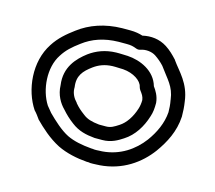

<svg xmlns="http://www.w3.org/2000/svg" viewBox="-78 -591 765 682"><g transform="rotate(15 304.5 -250.0)"><path d="M61 -372C13 -299 25 -197 67 -134C75 -126 82 -116 87 -109C88 -108 88 -107 89 -106C114 -81 145 -52 184 -32C217 -16 255 -8 293 -5H300C302 -5 304 -4 306 -4H316C326 -4 333 -5 338 -5H340C423 -11 484 -55 523 -108C551 -147 575 -192 578 -247V-249C578 -266 577 -283 574 -302C566 -367 527 -400 503 -434C503 -435 502 -436 501 -437C488 -451 475 -464 458 -475C430 -493 398 -496 368 -489C356 -493 340 -496 322 -496H292C229 -495 175 -476 133 -444C106 -424 80 -402 61 -372ZM103 -344C118 -368 136 -384 163 -404C197 -430 239 -445 292 -446H322C338 -446 346 -444 359 -439C364 -437 370 -437 375 -439C392 -445 415 -443 430 -433C442 -425 454 -415 464 -404C494 -362 518 -343 524 -295V-294C527 -279 528 -263 528 -250C525 -209 507 -171 483 -138C450 -94 401 -60 337 -55C327 -55 322 -54 316 -54H309C303 -55 297 -55 296 -55C261 -58 231 -64 206 -76C178 -90 149 -117 126 -140C119 -149 112 -157 108 -162C76 -212 69 -293 103 -344ZM133 -244C134 -208 151 -181 168 -164C182 -148 195 -136 211 -124C238 -103 266 -97 298 -94H326C360 -94 383 -109 400 -120C435 -142 458 -180 470 -219C476 -236 477 -252 477 -269V-271C475 -295 463 -314 454 -326C439 -379 384 -403 336 -406H334C326 -406 317 -407 305 -407H294C254 -406 222 -393 196 -374C162 -348 124 -309 133 -244ZM183 -246V-250C177 -291 196 -312 226 -334C244 -347 265 -356 294 -357H305C313 -357 321 -356 333 -356C372 -353 402 -332 406 -311C407 -307 409 -303 411 -300C420 -288 425 -281 427 -268C427 -256 425 -244 422 -235C412 -203 394 -176 372 -162C355 -151 344 -144 326 -144H301C273 -147 256 -152 241 -164C225 -176 217 -183 205 -197L204 -199C193 -210 183 -227 183 -246Z"/></g></svg>

Font: Hussar Pisanka
Style: Out
Weight: 400
Designer: Robert Jablonski
Foundry: Cannot Into Space Fonts
Version: Version 1.070